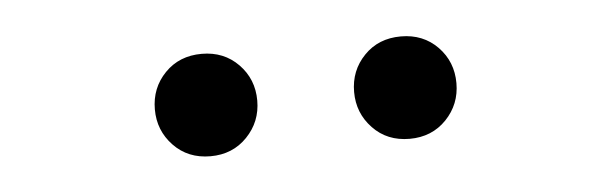

<svg xmlns="http://www.w3.org/2000/svg" viewBox="-25 -815 657 206"><g transform="rotate(-5 303.0 -712.0)"><path d="M195.7 -656.5Q171.5 -656.5 156 -672.7Q140.5 -688.9 140.5 -711.7Q140.5 -734.8 156 -750.8Q171.5 -766.8 195.7 -766.8Q219.6 -766.8 235.2 -750.8Q250.8 -734.8 250.8 -711.7Q250.8 -688.9 235.2 -672.7Q219.6 -656.5 195.7 -656.5ZM410.2 -656.5Q386 -656.5 370.6 -672.7Q355.1 -688.9 355.1 -711.7Q355.1 -734.8 370.6 -750.8Q386 -766.8 410.2 -766.8Q434.2 -766.8 449.8 -750.8Q465.3 -734.8 465.3 -711.7Q465.3 -688.9 449.8 -672.7Q434.2 -656.5 410.2 -656.5Z"/></g></svg>

Font: Noto Sans TC
Style: Regular
Weight: 100
Designer: Ryoko NISHIZUKA 西塚涼子 (kana, bopomofo & ideographs); Paul D. Hunt (Latin, Greek & Cyrillic); Sandoll Communications 산돌커뮤니
Foundry: Adobe
Version: Version 2.004;hotconv 1.0.118;makeotfexe 2.5.65603